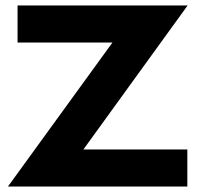

<svg xmlns="http://www.w3.org/2000/svg" viewBox="-20 -680 724 700"><path d="M9 0 390 -525H44V-660H664L284 -135H663V0Z"/></svg>

Font: Lil Grotesk Black
Style: Regular
Weight: 900
Designer: Bastien Sozeau
Foundry: NBR — Bastien Sozeau
Version: Version 3.003; ttfautohint (v1.8.4.7-5d5b);gftools[0.9.33]